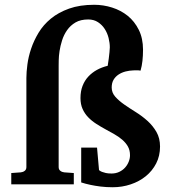

<svg xmlns="http://www.w3.org/2000/svg" viewBox="-20 -767 717 799"><path d="M26.9 -46.9 66.9 -49.8Q76.2 -50.8 83 -56.2Q89.8 -61.5 89.8 -71.8V-442.9Q89.8 -466.8 94 -498.5Q98.1 -530.3 109.4 -564Q120.6 -597.7 140.4 -630.6Q160.2 -663.6 191.7 -689.5Q223.1 -715.3 267.6 -731.2Q312 -747.1 372.1 -747.1Q410.2 -747.1 446.5 -735.6Q482.9 -724.1 511.5 -701.2Q540 -678.2 557.6 -642.8Q575.2 -607.4 575.2 -560.1Q575.2 -535.6 572.8 -513.7Q570.3 -491.7 564.9 -473.1Q556.2 -474.6 548.3 -474.4Q540.5 -474.1 535.2 -474.1Q518.6 -473.6 502.4 -469.5Q486.3 -465.3 473.4 -456.8Q460.4 -448.2 452.6 -435.1Q444.8 -421.9 444.8 -402.8Q444.8 -381.3 459.7 -364.5Q474.6 -347.7 497.1 -332Q519.5 -316.4 545.4 -300.3Q571.3 -284.2 593.8 -263.9Q616.2 -243.7 631.1 -217.8Q646 -191.9 646 -157.2Q646 -118.2 629.9 -86.9Q613.8 -55.7 586.7 -33.7Q559.6 -11.7 523.9 0.2Q488.3 12.2 449.2 12.2Q422.4 12.2 398.7 9.3Q375 6.3 356.9 2.4Q335.9 -2 317.9 -7.8V-152.8H383.8L392.1 -59.1Q397 -54.7 404.3 -51.8Q410.6 -49.3 420.2 -47.1Q429.7 -44.9 443.8 -44.9Q461.9 -44.9 476.3 -51.8Q490.7 -58.6 500.5 -69.6Q510.3 -80.6 515.6 -94Q521 -107.4 521 -121.1Q521 -142.1 512.2 -157.5Q503.4 -172.9 488.8 -185.5Q474.1 -198.2 455.8 -208.5Q437.5 -218.8 418 -229.5Q398.4 -240.2 380.1 -252Q361.8 -263.7 347.2 -278.8Q332.5 -293.9 323.7 -313.5Q314.9 -333 314.9 -358.9Q314.9 -387.2 323.5 -409.4Q332 -431.6 347.4 -448.2Q362.8 -464.8 383.3 -476.1Q403.8 -487.3 428.2 -493.2Q430.7 -508.8 432.6 -523.4L435.5 -548.8Q437 -561.5 437 -569.8Q437 -588.4 431.9 -608.9Q426.8 -629.4 415.8 -646.5Q404.8 -663.6 387.7 -674.8Q370.6 -686 347.2 -686Q315.4 -686 294.2 -673.6Q272.9 -661.1 259.3 -641.6Q245.6 -622.1 238.3 -598.9Q231 -575.7 227.8 -554.4Q224.6 -533.2 224.4 -516.6Q224.1 -500 224.1 -494.1V-71.8Q224.1 -61.5 231 -56.2Q237.8 -50.8 247.1 -49.8L287.1 -46.9V0H26.9Z"/></svg>

Font: Charis SIL Am
Style: Bold
Weight: 700
Foundry: SIL International
Version: Version 5.000